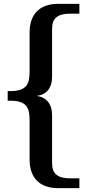

<svg xmlns="http://www.w3.org/2000/svg" viewBox="-20 -720 453 999"><path d="M172 -221C223 -213 251 -178 251 -121V130C251 184 280 208 346 208H393V259H283C187 259 134 206 134 110V-95C134 -160 118 -196 33 -196H20V-246H33C118 -246 134 -282 134 -347V-551C134 -647 187 -700 283 -700H393V-649H346C280 -649 251 -625 251 -571V-320C251 -263 223 -228 172 -221Z"/></svg>

Font: LT Superior Serif Semibold
Style: Regular
Weight: 600
Designer: Daniel Lyons
Foundry: LyonsType
Version: Version 2.120;FEAKit 1.0